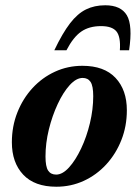

<svg xmlns="http://www.w3.org/2000/svg" viewBox="-20 -695 526 728"><path d="M292.5 -445.5Q375 -445.5 418 -399.8Q461 -354 461 -277Q461 -216.5 440.2 -164Q419.5 -111.5 382.8 -71.5Q346 -31.5 297.5 -9.2Q249 13 193.5 13Q111 13 68 -32.8Q25 -78.5 25 -155.5Q25 -216 45.8 -268.5Q66.5 -321 103.2 -361Q140 -401 188.5 -423.2Q237 -445.5 292.5 -445.5ZM193 -33Q217 -33 241.8 -60.2Q266.5 -87.5 287.5 -131.8Q308.5 -176 321 -228.2Q333.5 -280.5 333.5 -330.5Q333.5 -369 323.5 -384.2Q313.5 -399.5 293.5 -399.5Q269 -399.5 244.2 -372.2Q219.5 -345 198.8 -300.5Q178 -256 165.2 -204Q152.5 -152 152.5 -101.5Q152.5 -63.5 162.5 -48.2Q172.5 -33 193 -33ZM363 -596Q318 -596 288 -575.2Q258 -554.5 232 -504.5H186Q217 -569.5 245.5 -606.5Q274 -643.5 306 -659.2Q338 -675 379 -675Q438.5 -675 461 -637Q483.5 -599 469.5 -504.5H434.5Q438 -555 421.8 -575.5Q405.5 -596 363 -596Z"/></svg>

Font: Newsreader Text
Style: Bold Italic
Weight: 700
Italic angle: -17°
Designer: Hugues Gentile
Foundry: Production Type
Version: Version 1.001